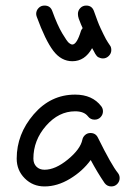

<svg xmlns="http://www.w3.org/2000/svg" viewBox="-20 -670 490 690"><path d="M110 -620Q110 -632 118.5 -641Q127 -650 140 -650Q161 -650 168 -630Q186 -580 203.5 -550.5Q221 -521 228 -515.5Q235 -510 240 -510Q256 -510 271 -559Q271 -561 277 -569Q276 -571 271 -582.5Q266 -594 263 -603Q260 -612 260 -620Q260 -632 268.5 -641Q277 -650 290 -650Q311 -650 318 -629Q324 -612 330 -596Q336 -580 341.5 -568.5Q347 -557 352 -546.5Q357 -536 361 -529Q365 -522 368 -517.5Q371 -513 373 -510L375 -507Q380 -501 380 -490Q380 -478 371 -469Q362 -460 350 -460Q345 -460 340.5 -461.5Q336 -463 333 -464.5Q330 -466 326.5 -470.5Q323 -475 322 -477Q321 -479 317 -486.5Q313 -494 311 -497Q285 -450 240 -450Q200 -450 171.5 -487.5Q143 -525 112 -610Q110 -616 110 -620ZM410 -30Q410 -18 401.5 -9Q393 0 380 0Q365 0 356 -12Q330 -50 306 -95Q277 -55 231.5 -27.5Q186 0 140 0Q98 0 69 -29Q40 -58 40 -100Q40 -188 101 -259Q162 -330 250 -330Q312 -330 344 -288Q350 -280 350 -270Q350 -258 341.5 -249Q333 -240 320 -240Q305 -240 296 -252Q282 -270 250 -270Q191 -270 145.5 -218Q100 -166 100 -100Q100 -82 111 -71Q122 -60 140 -60Q179 -60 224 -97Q269 -134 276 -168Q278 -178 286 -185Q294 -192 305 -192Q324 -192 332 -175Q381 -76 404 -48Q410 -40 410 -30Z"/></svg>

Font: Pecita
Style: Book
Weight: 400
Width: 7
Version: Version 4.3